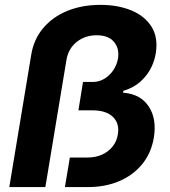

<svg xmlns="http://www.w3.org/2000/svg" viewBox="-20 -757 688 777"><path d="M17.6 0 106.4 -535.6Q116.7 -598.1 154.8 -643.3Q192.9 -688.5 252.4 -712.9Q312 -737.3 386.7 -737.3Q456.5 -737.3 511 -715.1Q565.4 -692.9 593 -649.2Q620.6 -605.5 610.4 -541Q600.6 -484.4 565.4 -444.1Q530.3 -403.8 479 -389.6L478 -381.8Q547.9 -377 581.5 -326.7Q615.2 -276.4 602.5 -199.7Q591.8 -136.7 554.9 -92Q518.1 -47.4 461.9 -23.7Q405.8 0 337.4 0H242.7L262.7 -119.6H335Q367.2 -119.6 393.1 -131.3Q418.9 -143.1 435.8 -164.1Q452.6 -185.1 457 -213.4Q464.4 -257.3 437 -283.9Q409.7 -310.5 354 -310.5H297.4L315.9 -425.3H354.5Q381.3 -425.3 402.8 -438.5Q424.3 -451.7 438.7 -473.1Q453.1 -494.6 457.5 -520Q463.9 -560.5 441.4 -587.4Q418.9 -614.3 371.1 -614.3Q324.2 -614.3 290.5 -587.4Q256.8 -560.5 249 -515.1L163.6 0Z"/></svg>

Font: Inter 20pt
Style: Bold Italic
Weight: 700
Italic angle: -9.3988°
Version: Version 4.001;git-66647c0bb